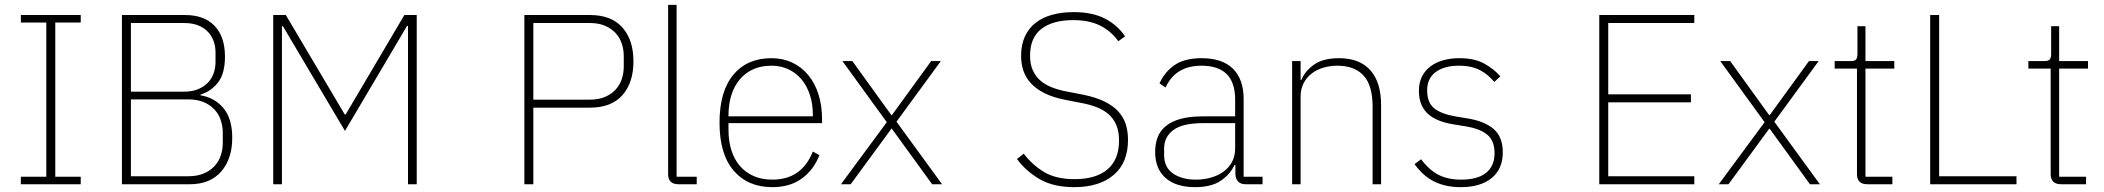

<svg xmlns="http://www.w3.org/2000/svg" viewBox="-20 -760 8677 792"><path d="M66 0V-31H171V-667H66V-698H313V-667H208V-31H313V0Z M483 -698H744Q822 -698 865 -653.5Q908 -609 908 -526Q908 -457 879.5 -420Q851 -383 807 -370V-367Q866 -357 902 -313.5Q938 -270 938 -192Q938 -105 892.5 -52.5Q847 0 763 0H483ZM520 -33H757Q793 -33 819.5 -44Q846 -55 864 -74Q882 -93 890.5 -118Q899 -143 899 -171V-211Q899 -239 890.5 -264.5Q882 -290 864 -309Q846 -328 819.5 -339Q793 -350 757 -350H520ZM520 -382H741Q773 -382 797 -392Q821 -402 837 -418.5Q853 -435 861 -457Q869 -479 869 -504V-544Q869 -569 861 -591Q853 -613 837 -629.5Q821 -646 797 -655.5Q773 -665 741 -665H520Z M1663 -653H1659L1403 -220L1147 -652H1143V0H1107V-698H1159L1402 -288H1406L1648 -698H1699V0H1663Z M2143 0V-698H2414Q2502 -698 2547.5 -646.5Q2593 -595 2593 -507Q2593 -419 2547.5 -367.5Q2502 -316 2414 -316H2180V0ZM2180 -349H2414Q2449 -349 2475 -360Q2501 -371 2518.5 -389.5Q2536 -408 2544.5 -433Q2553 -458 2553 -485V-529Q2553 -556 2544.5 -581Q2536 -606 2518.5 -624.5Q2501 -643 2475 -654Q2449 -665 2414 -665H2180Z M2779 0Q2736 0 2736 -42V-740H2771V-31H2854V0Z M3166 12Q3065 12 3006.5 -56Q2948 -124 2948 -254Q2948 -383 3005 -451.5Q3062 -520 3162 -520Q3209 -520 3247.5 -502Q3286 -484 3313.5 -451Q3341 -418 3356 -371.5Q3371 -325 3371 -268V-252H2985V-225Q2985 -178 2997 -140Q3009 -102 3032.5 -75Q3056 -48 3089.5 -33.5Q3123 -19 3166 -19Q3287 -19 3333 -135L3360 -120Q3337 -60 3288 -24Q3239 12 3166 12ZM3162 -489Q3120 -489 3087.5 -474.5Q3055 -460 3032 -433Q3009 -406 2997 -368Q2985 -330 2985 -284V-280H3333V-286Q3333 -332 3320.5 -369.5Q3308 -407 3285.5 -433.5Q3263 -460 3231.5 -474.5Q3200 -489 3162 -489Z M3449 0 3638 -256 3455 -508H3496L3657 -285H3659L3821 -508H3861L3678 -258L3866 0H3825L3659 -229H3657L3489 0Z M4412 12Q4326 12 4269.5 -20.5Q4213 -53 4175 -104L4203 -126Q4240 -78 4288.5 -49.5Q4337 -21 4413 -21Q4501 -21 4548.5 -61.5Q4596 -102 4596 -180Q4596 -219 4584 -246Q4572 -273 4551 -290.5Q4530 -308 4502 -318.5Q4474 -329 4442 -335L4375 -348Q4324 -358 4289 -375.5Q4254 -393 4232.5 -416.5Q4211 -440 4201.5 -468.5Q4192 -497 4192 -530Q4192 -575 4207.5 -609Q4223 -643 4251.5 -665.5Q4280 -688 4320 -699Q4360 -710 4409 -710Q4487 -710 4538.5 -683Q4590 -656 4621 -610L4593 -590Q4563 -632 4518 -654.5Q4473 -677 4407 -677Q4323 -677 4276 -641Q4229 -605 4229 -531Q4229 -494 4241 -468.5Q4253 -443 4273.5 -426Q4294 -409 4322 -398.5Q4350 -388 4383 -382L4450 -369Q4503 -358 4538.5 -340Q4574 -322 4595 -298Q4616 -274 4624.5 -245Q4633 -216 4633 -183Q4633 -88 4573.5 -38Q4514 12 4412 12Z M5119 0Q5078 0 5076 -42V-79H5072Q5054 -40 5015 -14Q4976 12 4910 12Q4831 12 4788 -26Q4745 -64 4745 -133Q4745 -166 4755 -193Q4765 -220 4788.5 -239.5Q4812 -259 4849.5 -269.5Q4887 -280 4942 -280H5075V-348Q5075 -420 5040 -454.5Q5005 -489 4936 -489Q4829 -489 4788 -399L4763 -416Q4784 -463 4825 -491.5Q4866 -520 4937 -520Q5022 -520 5066 -476.5Q5110 -433 5110 -352V-31H5188V0ZM4913 -19Q4946 -19 4975.5 -27.5Q5005 -36 5027 -52Q5049 -68 5062 -92Q5075 -116 5075 -148V-252H4942Q4858 -252 4820 -223.5Q4782 -195 4782 -148V-120Q4782 -70 4818.5 -44.5Q4855 -19 4913 -19Z M5310 0V-508H5345V-430H5348Q5363 -467 5400.5 -493.5Q5438 -520 5504 -520Q5588 -520 5632.5 -470.5Q5677 -421 5677 -326V0H5642V-320Q5642 -408 5604.5 -448.5Q5567 -489 5496 -489Q5467 -489 5439.5 -481Q5412 -473 5391 -457Q5370 -441 5357.5 -417Q5345 -393 5345 -361V0Z M6006 12Q5943 12 5896.5 -11Q5850 -34 5815 -83L5842 -103Q5876 -58 5914.5 -38.5Q5953 -19 6007 -19Q6075 -19 6110 -47Q6145 -75 6145 -128Q6145 -179 6115.5 -204Q6086 -229 6025 -239L5982 -246Q5948 -251 5920.5 -261Q5893 -271 5873.5 -287.5Q5854 -304 5843.5 -328Q5833 -352 5833 -386Q5833 -419 5845.5 -444Q5858 -469 5880.5 -486Q5903 -503 5933.5 -511.5Q5964 -520 5999 -520Q6063 -520 6103 -497.5Q6143 -475 6169 -445L6144 -422Q6133 -435 6119.5 -447Q6106 -459 6089 -468.5Q6072 -478 6049.5 -483.5Q6027 -489 5998 -489Q5938 -489 5902.5 -463Q5867 -437 5867 -387Q5867 -336 5897 -312.5Q5927 -289 5988 -279L6031 -272Q6102 -261 6140.5 -228.5Q6179 -196 6179 -131Q6179 -63 6133 -25.5Q6087 12 6006 12Z M6577 0V-698H6969V-665H6614V-371H6955V-338H6614V-33H6969V0Z M7070 0 7259 -256 7076 -508H7117L7278 -285H7280L7442 -508H7482L7299 -258L7487 0H7446L7280 -229H7278L7110 0Z M7683 0Q7640 0 7640 -42V-477H7548V-508H7614Q7631 -508 7636.5 -515Q7642 -522 7642 -539V-652H7675V-508H7794V-477H7675V-31H7786V0Z M7942 0V-698H7979V-33H8298V0Z M8482 0Q8439 0 8439 -42V-477H8347V-508H8413Q8430 -508 8435.5 -515Q8441 -522 8441 -539V-652H8474V-508H8593V-477H8474V-31H8585V0Z"/></svg>

Font: IBM Plex Sans ExtLt
Style: Regular
Weight: 200
Designer: Mike Abbink, Paul van der Laan, Pieter van Rosmalen
Foundry: Bold Monday
Version: Version 3.005